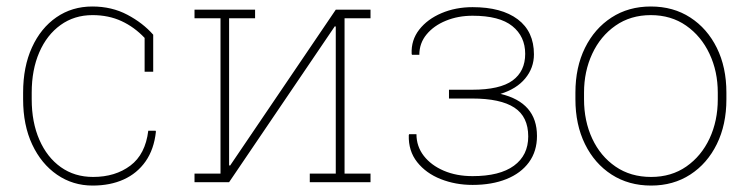

<svg xmlns="http://www.w3.org/2000/svg" viewBox="-20 -558 2295 588"><path d="M263.7 10.3Q203.1 10.3 154.8 -22.9Q106.4 -56.2 78.6 -115.5Q50.8 -174.8 50.8 -253.9V-274.4Q50.8 -353.5 77.9 -412.8Q105 -472.2 152.8 -505.1Q200.7 -538.1 262.7 -538.1Q322.3 -538.1 369.9 -512.9Q417.5 -487.8 449.2 -451.7V-338.4H422.9V-441.9Q391.6 -475.1 352.1 -493.4Q312.5 -511.7 263.2 -511.7Q207.5 -511.7 165.5 -481.4Q123.5 -451.2 100.3 -397.7Q77.1 -344.2 77.1 -274.4V-253.9Q77.1 -183.6 100.6 -129.9Q124 -76.2 166.3 -46.1Q208.5 -16.1 265.1 -16.1Q333 -16.1 379.2 -50.8Q425.3 -85.4 434.1 -157.7H456.5L457.5 -154.8Q451.7 -100.6 425.8 -63.7Q399.9 -26.9 358.6 -8.3Q317.4 10.3 263.7 10.3Z M575.7 0V-26.4H655.3V-502H575.7V-528.3H681.6H761.2V-502H681.6V-51.8L684.6 -50.8L1008.3 -528.3H1035.2H1114.7V-502H1035.2V-26.4H1114.7V0H928.7V-26.4H1008.3V-476.6L1005.4 -477.5L681.6 0Z M1427.2 8.3Q1375 8.3 1329.8 -9.5Q1284.7 -27.3 1257.6 -61.5Q1230.5 -95.7 1231.9 -144L1232.9 -147H1255.4Q1255.4 -109.9 1277.8 -80.8Q1300.3 -51.8 1339.1 -35.2Q1377.9 -18.6 1427.2 -18.6Q1510.3 -18.6 1554 -50.5Q1597.7 -82.5 1597.7 -140.1Q1597.7 -200.7 1555.2 -228.5Q1512.7 -256.3 1425.8 -256.3H1355V-283.2H1425.8Q1511.2 -283.2 1549.8 -311.5Q1588.4 -339.8 1588.4 -393.1Q1588.4 -446.3 1549.1 -478Q1509.8 -509.8 1427.2 -509.8Q1382.8 -509.8 1345.7 -494.6Q1308.6 -479.5 1286.4 -452.6Q1264.2 -425.8 1264.2 -390.1H1241.7L1240.7 -393.1Q1238.8 -435.1 1263.9 -467.3Q1289.1 -499.5 1332.3 -517.8Q1375.5 -536.1 1427.2 -536.1Q1516.1 -536.1 1565.7 -498.8Q1615.2 -461.4 1615.2 -391.6Q1615.2 -350.1 1588.6 -317.9Q1562 -285.6 1512.7 -270.5Q1624.5 -244.1 1624.5 -141.6Q1624.5 -94.7 1599.9 -61Q1575.2 -27.3 1530.8 -9.5Q1486.3 8.3 1427.2 8.3Z M1974.1 10.3Q1905.3 10.3 1853 -23.4Q1800.8 -57.1 1771.5 -116.7Q1742.2 -176.3 1742.2 -253.9V-274.4Q1742.2 -352.1 1771.5 -411.4Q1800.8 -470.7 1852.8 -504.4Q1904.8 -538.1 1973.1 -538.1Q2042 -538.1 2094 -504.4Q2146 -470.7 2175.3 -411.4Q2204.6 -352.1 2204.6 -274.4V-253.9Q2204.6 -176.3 2175.3 -116.7Q2146 -57.1 2094 -23.4Q2042 10.3 1974.1 10.3ZM1974.1 -16.1Q2036.1 -16.1 2082 -48.1Q2127.9 -80.1 2153.1 -134Q2178.2 -188 2178.2 -253.9V-274.4Q2178.2 -339.4 2152.8 -393.3Q2127.4 -447.3 2081.3 -479.5Q2035.2 -511.7 1973.1 -511.7Q1911.1 -511.7 1865 -479.5Q1818.8 -447.3 1793.7 -393.3Q1768.6 -339.4 1768.6 -274.4V-253.9Q1768.6 -187.5 1793.7 -133.5Q1818.8 -79.6 1865 -47.9Q1911.1 -16.1 1974.1 -16.1Z"/></svg>

Font: Roboto Slab LO Thin
Style: Regular
Weight: 250
Designer: Google
Version: Version 2.00;September 28, 2018;FontCreator 11.5.0.2427 64-b